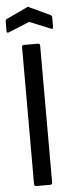

<svg xmlns="http://www.w3.org/2000/svg" viewBox="-60 -859 331 888"><g transform="rotate(-5 105.0 -414.5)"><path d="M71 0Q62 0 62 -10V-645Q62 -655 71 -655H137Q146 -655 146 -645V-10Q146 0 137 0ZM7 -719Q-3 -716 -3 -724V-770Q-3 -778 2 -781L100 -827Q105 -831 110 -827L208 -781Q213 -778 213 -770V-724Q213 -716 203 -719L105 -759Z"/></g></svg>

Font: Sofia Sans Condensed Medium
Style: Regular
Weight: 500
Designer: Botio Nikoltchev, Ani Petrova
Foundry: lettersoup
Version: Version 4.101; ttfautohint (v1.8.4.7-5d5b)